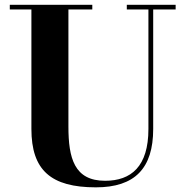

<svg xmlns="http://www.w3.org/2000/svg" viewBox="-20 -770 780 804"><path d="M21 -750V-730.5H111.5V-230C111.5 -57 193.5 14.5 381.5 14.5C544.5 14.5 621.5 -65 621.5 -230V-730.5H715.5V-750H511V-730.5H601.5V-230C601.5 -72.5 529 -13 420 -13C291 -13 266.5 -108 266.5 -240V-730.5H366.5V-750Z"/></svg>

Font: Bodoni* 11pt
Style: Bold
Weight: 700
Version: Version 2.3